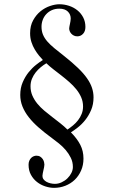

<svg xmlns="http://www.w3.org/2000/svg" viewBox="-20 -697 540 912"><path d="M316.9 -68.4Q346.7 -38.1 361.6 -8.8Q376.5 20.5 376.5 56.2Q376.5 87.4 365.2 113Q354 138.7 335 157Q315.9 175.3 290.5 185.3Q265.1 195.3 236.8 195.3Q216.3 195.3 194.8 188.2Q173.3 181.2 155.8 167.5Q138.2 153.8 127 133.3Q115.7 112.8 115.7 85.4Q115.7 74.7 119.1 66.7Q122.6 58.6 127.9 53.2Q133.3 47.9 139.9 45.2Q146.5 42.5 153.3 42.5Q164.1 42.5 171.4 47.4Q178.7 52.2 183.1 58.8Q187.5 65.4 189.2 72.8Q190.9 80.1 190.9 84.5Q190.9 89.8 189.5 96.9Q188 104 186.3 111.6Q184.6 119.1 183.1 126.5Q181.6 133.8 181.6 138.7Q181.6 147.9 187 155Q192.4 162.1 200.9 166.7Q209.5 171.4 220 173.8Q230.5 176.3 240.7 176.3Q257.3 176.3 272.9 168.9Q288.6 161.6 300.3 150.1Q312 138.7 319.1 124.5Q326.2 110.4 326.2 96.2Q326.2 72.8 316.4 52.7Q306.6 32.7 292 15.6Q277.3 -1.5 259.8 -15.6Q242.2 -29.8 226.1 -41.5Q191.4 -66.9 163.6 -91.3Q135.7 -115.7 116.5 -140.4Q97.2 -165 86.7 -191.2Q76.2 -217.3 76.2 -246.1Q76.2 -279.3 87.9 -306.4Q99.6 -333.5 116.2 -354Q132.8 -374.5 151.4 -389.2Q169.9 -403.8 183.6 -412.1Q175.3 -420.9 165 -433.3Q154.8 -445.8 145.3 -461.7Q135.7 -477.5 129.4 -496.8Q123 -516.1 123 -539.1Q123 -574.7 137.5 -600.8Q151.9 -627 172.9 -643.8Q193.8 -660.6 218 -668.7Q242.2 -676.8 261.7 -676.8Q285.6 -676.8 307.9 -669.4Q330.1 -662.1 347.4 -648.2Q364.7 -634.3 375.2 -614.3Q385.7 -594.2 385.7 -568.8Q385.7 -548.3 374.5 -536.4Q363.3 -524.4 347.2 -524.4Q338.4 -524.4 331.3 -527.8Q324.2 -531.2 319.1 -536.6Q314 -542 311.3 -548.6Q308.6 -555.2 308.6 -562Q308.6 -565.4 309.8 -571.3Q311 -577.1 312.3 -583.5Q313.5 -589.8 314.7 -596.4Q315.9 -603 315.9 -608.9Q315.9 -628.9 302 -642.3Q288.1 -655.8 261.7 -655.8Q241.7 -655.8 226.1 -648.7Q210.4 -641.6 199.5 -629.6Q188.5 -617.7 182.9 -602.3Q177.2 -586.9 177.2 -570.3Q177.2 -549.3 184.1 -532.7Q190.9 -516.1 204.6 -500.2Q218.3 -484.4 238.5 -467.8Q258.8 -451.2 285.6 -430.2Q323.7 -399.9 350.3 -374.3Q377 -348.6 393.3 -325.2Q409.7 -301.8 417 -279.5Q424.3 -257.3 424.3 -234.9Q424.3 -201.2 412.8 -174.3Q401.4 -147.5 384.8 -126.7Q368.2 -106 349.6 -91.6Q331.1 -77.1 316.9 -68.4ZM200.2 -396.5Q187 -388.7 173.6 -377.7Q160.2 -366.7 149.4 -353Q138.7 -339.4 131.8 -322.8Q125 -306.2 125 -287.1Q125 -263.2 133.8 -242.9Q142.6 -222.7 157.2 -204.8Q171.9 -187 190.4 -171.4Q209 -155.8 228.5 -140.9Q248 -126 266.6 -111.3Q285.2 -96.7 300.3 -81.5Q313.5 -90.3 326.9 -101.3Q340.3 -112.3 350.8 -126Q361.3 -139.6 367.9 -156Q374.5 -172.4 374.5 -190.9Q374.5 -214.4 365.7 -234.6Q356.9 -254.9 342.3 -272.9Q327.6 -291 309.3 -307.1Q291 -323.2 271.5 -338.4Q252 -353.5 233.4 -367.9Q214.8 -382.3 200.2 -396.5Z"/></svg>

Font: Tai Heritage Pro
Style: Regular
Weight: 400
Designer: Faah Baccam, Walt Agee, Victor Gaultney, Annie Olsen
Foundry: SIL International
Version: Version 2.600